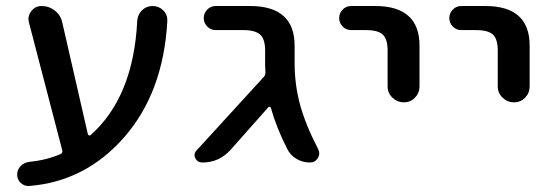

<svg xmlns="http://www.w3.org/2000/svg" viewBox="-20 -540 1842 638"><path d="M77 78Q61 79 49 68Q37 57 37 40Q37 24 48.5 12Q60 0 77 -2Q135 -8 181 -28Q189 -32 187 -40L76 -466Q71 -486 84 -503Q97 -520 118 -520Q143 -520 162.5 -504.5Q182 -489 187 -465L272 -94Q273 -91 276 -90Q279 -89 281 -91Q423 -217 436 -470Q437 -491 451.5 -505.5Q466 -520 487 -520Q508 -520 522.5 -505.5Q537 -491 536 -470Q523 -234 394 -85.5Q265 63 77 78Z M653 0Q636 0 629 -14.5Q622 -29 634 -41L857 -285Q862 -290 862 -300Q862 -304 861.5 -310Q861 -316 861 -320V-372Q861 -410 844.5 -425Q828 -440 789 -440H697Q680 -440 668.5 -452Q657 -464 657 -480Q657 -496 668.5 -508Q680 -520 697 -520H811Q959 -520 959 -388V-330Q959 -259 977 -192.5Q995 -126 1037 -45Q1045 -29 1036 -14.5Q1027 0 1010 0Q985 0 964.5 -12.5Q944 -25 934 -46Q898 -117 880 -182Q879 -184 876 -185Q873 -186 872 -184L746 -42Q708 0 653 0Z M1147 -440Q1130 -440 1118.5 -452Q1107 -464 1107 -480Q1107 -496 1118.5 -508Q1130 -520 1147 -520H1227Q1374 -520 1374 -388V-253Q1374 -231 1359 -215.5Q1344 -200 1322 -200Q1300 -200 1284 -215.5Q1268 -231 1268 -253V-372Q1268 -410 1252 -425Q1236 -440 1196 -440Z M1513 -440Q1496 -440 1484.5 -452Q1473 -464 1473 -480Q1473 -496 1484.5 -508Q1496 -520 1513 -520H1593Q1740 -520 1740 -388V-253Q1740 -231 1725 -215.5Q1710 -200 1688 -200Q1666 -200 1650 -215.5Q1634 -231 1634 -253V-372Q1634 -410 1618 -425Q1602 -440 1562 -440Z"/></svg>

Font: Rounded Mplus 1c Medium
Style: Regular
Weight: 500
Version: Version 1.059.20150529